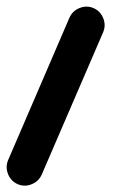

<svg xmlns="http://www.w3.org/2000/svg" viewBox="-75 -322 378 584"><path d="M209.5 -297.4Q230.5 -288.1 239 -266.6Q247.6 -245.1 238.8 -224.1L52.2 208.5Q43 229.5 21.5 238.3Q0 247.1 -21 238.3Q-42 229 -50.5 207.5Q-59.1 186 -50.3 165L136.2 -268.1Q145.5 -289.1 167 -297.6Q188.5 -306.2 209.5 -297.4Z"/></svg>

Font: Mikhak-FD SemiBold
Style: Regular
Weight: 600
Designer: Amin Abedi
Version: Version 3.2